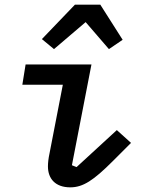

<svg xmlns="http://www.w3.org/2000/svg" viewBox="-20 -793 640 825"><path d="M302 -773 160 -625 212 -582 348 -698 448 -582 507 -622 411 -773ZM282 12C337 12 382 -18 465 -101L543 -179L482 -234L309 -75L289 -83L373 -516H90L76 -429H250L193 -135C188 -112 186 -93 186 -78C186 -25 218 12 282 12Z"/></svg>

Font: IBM Mono Medium
Style: Italic
Weight: 500
Italic angle: -9°
Monospace: yes
Designer: Mike Abbink, Paul van der Laan, Pieter van Rosmalen
Foundry: Bold Monday
Version: Version 2.3